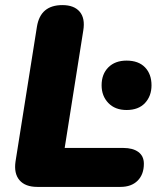

<svg xmlns="http://www.w3.org/2000/svg" viewBox="-20 -734 625 754"><path d="M127 0Q79 0 56.5 -26.5Q34 -53 41 -100L125 -629Q132 -672 157 -693Q182 -714 225 -714Q271 -714 293 -688Q315 -662 307 -614L234 -153H464Q502 -153 523.5 -137Q545 -121 545 -91Q545 -49 520.5 -24.5Q496 0 453 0ZM477 -302Q432 -302 405.5 -329.5Q379 -357 379 -399Q379 -443 405.5 -469.5Q432 -496 477 -496Q524 -496 549.5 -469.5Q575 -443 575 -399Q575 -357 549.5 -329.5Q524 -302 477 -302Z"/></svg>

Font: Nunito ExtraLight Black
Style: Italic
Weight: 900
Italic angle: -9°
Version: Version 3.602